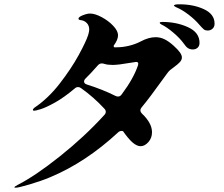

<svg xmlns="http://www.w3.org/2000/svg" viewBox="-20 -855 1040 893"><path d="M978 -745Q978 -730 968.5 -721.5Q959 -713 946 -713Q935 -713 928.5 -718Q922 -723 908 -739Q888 -763 857.5 -786.5Q827 -810 798 -822Q789 -827 789 -829Q789 -835 814 -835Q880 -835 929 -812Q978 -789 978 -745ZM826 -588Q826 -576 816 -565.5Q806 -555 792 -545Q778 -535 771 -529Q765 -524 757 -513Q749 -502 738 -487Q675 -399 639 -356Q633 -349 633 -342Q633 -334 641 -326Q687 -282 687 -240Q687 -213 670 -194Q653 -175 634 -175Q617 -175 597.5 -191.5Q578 -208 552 -245L546 -246Q536 -246 529 -239Q379 -100 214 -31Q171 -13 118.5 2.5Q66 18 53 18Q47 18 47 16Q47 13 62 5Q143 -36 258 -127.5Q373 -219 465 -320Q472 -327 472 -335Q472 -343 465 -350Q415 -404 357 -445Q351 -450 343 -450Q334 -450 327 -443Q277 -401 235.5 -378Q194 -355 170 -347.5Q146 -340 139 -340Q133 -340 133 -344Q133 -348 140 -354Q204 -397 257.5 -466Q311 -535 345.5 -598Q380 -661 390 -692Q395 -709 395 -717Q395 -736 384 -747.5Q373 -759 358 -761Q345 -762 345 -768Q345 -776 365 -784Q385 -792 399 -792Q422 -792 453.5 -775Q485 -758 507 -734.5Q529 -711 529 -691Q529 -670 509 -643Q508 -635 513 -635H522Q550 -635 579.5 -642Q609 -649 634 -662Q671 -682 704 -682Q726 -682 746 -672Q766 -662 788 -642Q808 -624 817 -611Q826 -598 826 -588ZM908 -656Q908 -641 899 -633Q890 -625 877 -625Q864 -625 854.5 -631Q845 -637 835 -652Q818 -676 787 -702.5Q756 -729 731 -741Q723 -745 723 -749Q723 -753 735 -753Q801 -753 854.5 -728.5Q908 -704 908 -656ZM371 -476Q371 -466 384 -462Q457 -439 517 -409Q523 -406 529 -406Q539 -406 546 -416Q602 -491 622 -552Q623 -555 623 -559Q623 -567 613 -567Q611 -567 587 -563Q530 -553 504 -553Q480 -553 465 -558Q460 -560 453 -560Q443 -560 435 -551Q400 -511 378 -490Q371 -483 371 -476Z"/></svg>

Font: Shippori Antique B1
Style: Regular
Weight: 400
Designer: FONTDASU
Foundry: FONTDASU / Google Inc. / but / Adobe
Version: Version 2.001